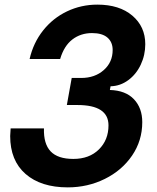

<svg xmlns="http://www.w3.org/2000/svg" viewBox="-20 -796 680 830"><path d="M24 -208Q24 -217 26 -241H170Q168 -174 199 -141.5Q230 -109 297 -109Q366 -109 407.5 -150Q449 -191 449 -254Q449 -342 315 -342H269L290 -459H331Q390 -459 428.5 -493Q467 -527 467 -580Q467 -614 444.5 -633.5Q422 -653 378 -653Q329 -653 293 -625.5Q257 -598 240 -541H108Q124 -611 166.5 -664.5Q209 -718 270 -747Q331 -776 401 -776Q496 -776 552 -728.5Q608 -681 608 -605Q608 -558 588.5 -516.5Q569 -475 534.5 -449.5Q500 -424 458 -423L455 -407Q523 -405 559 -367Q595 -329 595 -268Q595 -188 551 -123.5Q507 -59 433 -22.5Q359 14 273 14Q157 14 90.5 -44Q24 -102 24 -208Z"/></svg>

Font: Open Sauce Sans
Style: Bold Italic
Weight: 700
Italic angle: -10°
Designer: Alfredo Marco Pradil
Foundry: Creative Sauce Fz LLC
Version: Version 1.477